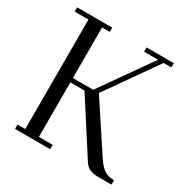

<svg xmlns="http://www.w3.org/2000/svg" viewBox="-159 -845 970 989"><g transform="rotate(30 326.0 -351.0)"><path d="M22 -676.8V-702.1H231V-676.8H185.1V-376H306.2L518.1 -676.8H435.1V-702.1H597.2V-676.8H550.8L339.8 -376L526.9 -91.8Q552.7 -53.2 575.9 -39.6Q599.1 -25.9 631.8 -25.9V0H551.8Q522.9 0 502.9 -8.5Q482.9 -17.1 467.8 -41L269 -350.1H185.1V-25.9H267.1V0H58.1V-25.9H104V-676.8Z"/></g></svg>

Font: Dehuti
Style: Book
Weight: 400
Version: Version 1.2